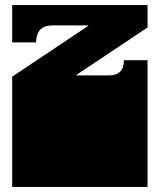

<svg xmlns="http://www.w3.org/2000/svg" viewBox="-20 -736 628 756"><path d="M28 0V-135Q28 -152 28 -156.5Q28 -161 28 -163Q28 -165 28 -171V-172Q28 -179 28 -180.5Q28 -182 28 -187.5Q28 -193 28 -209V-260Q28 -277 28 -281.5Q28 -286 28 -288Q28 -290 28 -296V-297Q28 -304 28 -305.5Q28 -307 28 -312.5Q28 -318 28 -334V-434L327 -634V-636H191Q152 -636 137 -617.5Q122 -599 122 -569H28V-716H561V-628L281 -441V-439H408Q468 -439 468 -499H561V-334Q561 -318 561 -312.5Q561 -307 561 -305.5Q561 -304 561 -297V-296Q561 -290 561 -288Q561 -286 561 -281.5Q561 -277 561 -260V-209Q561 -193 561 -187.5Q561 -182 561 -180.5Q561 -179 561 -172V-171Q561 -165 561 -163Q561 -161 561 -156.5Q561 -152 561 -135V0Z"/></svg>

Font: Danfo
Style: Regular
Weight: 400
Designer: Seyi Olusanya, David Udoh, Eyiyemi Adegbite, Mirko Velimirović
Version: Version 1.000